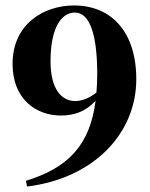

<svg xmlns="http://www.w3.org/2000/svg" viewBox="-20 -666 548 703"><path d="M165 -442C165 -563 204 -620 254 -620C308 -620 336 -542 336 -394C336 -370 335 -348 333 -327C306 -306 279 -296 256 -296C204 -296 165 -341 165 -442ZM79 17C324 -13 479 -178 479 -376C479 -549 388 -646 251 -646C140 -646 26 -578 26 -432C26 -304 111 -243 203 -243C251 -243 293 -257 330 -297C309 -133 228 -51 75 -4Z"/></svg>

Font: Source Serif 4 Display
Style: Bold
Weight: 700
Designer: Frank Grießhammer
Foundry: Adobe Systems Incorporated
Version: Version 4.004;hotconv 1.0.117;makeotfexe 2.5.65602